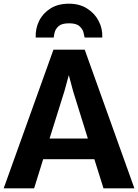

<svg xmlns="http://www.w3.org/2000/svg" viewBox="-22 -1018 746 1038"><path d="M162.5 0H-2L267 -749.5H436L704.5 0H537.5L488 -157.5H211.5ZM326.5 -526 246 -269H453L373 -526L350 -612ZM351 -998Q407.5 -998 448.5 -972.2Q489.5 -946.5 511.2 -905Q533 -863.5 531 -815H435.5Q434 -824.5 429.2 -843Q424.5 -861.5 407.2 -876.8Q390 -892 351.5 -892Q312 -892 295 -876.8Q278 -861.5 273.5 -843Q269 -824.5 268.5 -815H171Q169 -863.5 189.5 -905Q210 -946.5 250.8 -972.2Q291.5 -998 351 -998Z"/></svg>

Font: Merriweather Sans
Style: Bold
Weight: 700
Designer: Eben Sorkin
Foundry: Eben Sorkin
Version: Version 1.008; ttfautohint (v1.7.19-72a1) -l 8 -r 50 -G 200 